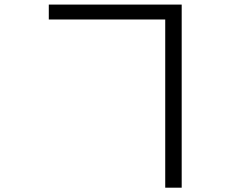

<svg xmlns="http://www.w3.org/2000/svg" viewBox="-20 -786 1040 855"><path d="M715.8 -699.2H197.3V-765.6H789.1V49.8H715.8Z"/></svg>

Font: GenEi Gothic M SemiLight
Style: Regular
Weight: 350
Designer: o_tamon (Modified); [Source Han Sans]
Ryoko NISHIZUKA  (kana & ideographs); Paul D. Hunt (Latin, Greek & Cyrillic); Wenl
Version: Version 1.1a;Original Version 1.004